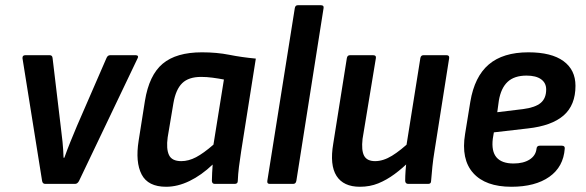

<svg xmlns="http://www.w3.org/2000/svg" viewBox="-20 -703 2241 734"><path d="M153 0Q143 0 141 -11L66 -480Q65 -492 77 -492H170Q180 -492 181 -481L212 -221Q216 -191 219 -161Q222 -131 223 -100H226Q237 -131 249 -160.5Q261 -190 274 -221L387 -481Q389 -486 392.5 -489Q396 -492 401 -492H499Q505 -492 507 -488.5Q509 -485 506 -480L282 -11Q276 0 267 0Z M615 11Q546 11 521.5 -36Q497 -83 510 -165L534 -317Q550 -416 602 -459.5Q654 -503 752 -503Q809 -503 856.5 -493.5Q904 -484 958 -479L902 -125Q897 -93 893.5 -65Q890 -37 889 -11Q889 0 877 0H801Q791 0 790 -11Q790 -25 791 -41.5Q792 -58 793 -74Q750 -33 704.5 -11Q659 11 615 11ZM673 -87Q701 -87 729.5 -102Q758 -117 796 -150L836 -399Q815 -403 792.5 -406Q770 -409 749 -409Q701 -409 676.5 -385Q652 -361 643 -309L621 -178Q615 -134 626 -110.5Q637 -87 673 -87Z M1011 0Q1000 0 1002 -12L1107 -672Q1109 -683 1118 -683H1207Q1219 -683 1217 -672L1113 -12Q1111 0 1101 0Z M1356 11Q1293 11 1266.5 -30.5Q1240 -72 1254 -154L1306 -481Q1308 -492 1318 -492H1406Q1419 -492 1417 -481L1366 -172Q1361 -128 1372 -107.5Q1383 -87 1414 -87Q1445 -87 1478.5 -107.5Q1512 -128 1553 -167L1548 -89Q1519 -60 1488.5 -37.5Q1458 -15 1426 -2Q1394 11 1356 11ZM1541 0Q1530 0 1529 -11Q1529 -30 1530.5 -51Q1532 -72 1535 -92L1532 -136L1587 -481Q1589 -492 1599 -492H1687Q1699 -492 1697 -480L1641 -125Q1636 -95 1633 -66Q1630 -37 1628 -11Q1628 0 1617 0Z M1935 11Q1836 11 1789 -41.5Q1742 -94 1758 -191L1778 -314Q1794 -410 1848.5 -456.5Q1903 -503 2000 -503Q2088 -503 2134 -469.5Q2180 -436 2180 -375Q2180 -301 2134.5 -261.5Q2089 -222 1998 -212L1868 -197L1864 -173Q1858 -125 1878 -101.5Q1898 -78 1943 -78Q1981 -78 2004.5 -93Q2028 -108 2031 -134Q2032 -146 2043 -146H2128Q2140 -146 2139 -135Q2134 -65 2080 -27Q2026 11 1935 11ZM1881 -274 1980 -286Q2026 -292 2047 -309.5Q2068 -327 2068 -361Q2068 -386 2048.5 -400Q2029 -414 1993 -414Q1946 -414 1920.5 -390Q1895 -366 1887 -318Z"/></svg>

Font: Sofia Sans Semi Condensed
Style: Bold Italic
Weight: 700
Italic angle: -9°
Version: Version 4.100